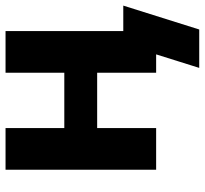

<svg xmlns="http://www.w3.org/2000/svg" viewBox="-43 -543 742 696"><g transform="rotate(-90 328.0 -195.0)"><path d="M454.6 -332.9V-213.8H169V-332.9ZM211.7 -545.9V0H60.7V-545.9ZM563.3 -545.9V0H412.3V-545.9ZM429.9 156.2 478.9 0H438.3V-119.1H655.7L569.1 156.2Z"/></g></svg>

Font: GitLab Sans
Style: Regular
Weight: 400
Designer: Rasmus Andersson
Foundry: Modifications by GitLab B.V., manufactured by rsms
Version: Version 4.000;git-c8fb6b7